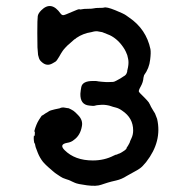

<svg xmlns="http://www.w3.org/2000/svg" viewBox="-20 -589 587 633"><path d="M116 -555Q149 -588 180 -544Q184 -539 188.5 -539Q193 -539 216.5 -549.5Q240 -560 242 -558.5Q244 -557 250 -558.5Q256 -560 270 -560Q284 -560 289.5 -561.5Q295 -563 308 -563Q321 -563 323 -564Q331 -567 359.5 -555.5Q388 -544 395.5 -538.5Q403 -533 406 -531Q462 -493 476 -427Q478 -415 475 -392Q472 -364 455 -341Q454 -339 453 -333Q452 -318 444 -304Q436 -290 438 -286.5Q440 -283 448 -275.5Q456 -268 457.5 -266Q459 -264 465 -258Q471 -252 474.5 -244Q478 -236 481 -231.5Q484 -227 486 -223L491 -215L498 -197Q515 -123 462 -55Q450 -40 441.5 -34Q433 -28 420.5 -21.5Q408 -15 398 -9Q381 2 363 6Q345 10 335.5 13Q326 16 323 17Q320 18 314 20Q298 26 267 22Q236 18 226.5 13.5Q217 9 216.5 9Q216 9 212.5 7Q209 5 197.5 1.5Q186 -2 179 -7Q172 -12 167 -15Q162 -18 154 -25Q146 -32 138.5 -38.5Q131 -45 122 -55Q111 -69 104.5 -85.5Q98 -102 97.5 -104Q97 -106 96.5 -108.5Q96 -111 96 -111Q96 -115 93 -118Q90 -132 92 -143V-142L93 -140Q95 -142 95 -152L94 -156Q94 -155 93 -156Q99 -179 108.5 -194Q118 -209 119 -208.5Q120 -208 124.5 -211.5Q129 -215 129.5 -215Q130 -215 133 -217Q136 -219 136.5 -219Q137 -219 141 -222Q145 -225 160.5 -228.5Q176 -232 177 -232Q184 -236 194 -234Q204 -232 204.5 -232.5Q205 -233 214 -228.5Q223 -224 228.5 -218.5Q234 -213 237 -210Q254 -193 250 -173Q245 -143 224 -128Q215 -120 201 -118Q174 -113 193 -94Q227 -60 286 -60Q324 -60 355 -76Q363 -80 364 -79L373 -83Q373 -82 377 -84.5Q381 -87 381.5 -87Q382 -87 390 -92.5Q398 -98 398 -103Q398 -103 400 -105.5Q402 -108 402.5 -109.5Q403 -111 405.5 -115Q408 -119 408 -120.5Q408 -122 413.5 -133.5Q419 -145 419 -159Q419 -200 383 -224Q372 -232 361.5 -234.5Q351 -237 346 -239Q341 -241 331.5 -242.5Q322 -244 315 -243.5Q308 -243 302.5 -242.5Q297 -242 292.5 -240.5Q288 -239 274 -241Q244 -244 245 -280Q246 -292 248 -302Q252 -322 286 -322Q300 -322 300 -321.5Q300 -321 315 -319.5Q330 -318 340 -318.5Q350 -319 353 -319Q356 -319 363.5 -323Q371 -327 373.5 -328.5Q376 -330 381 -333Q386 -336 387 -337Q395 -341 397.5 -347.5Q400 -354 399.5 -354Q399 -354 399.5 -356Q400 -358 400 -358Q400 -358 402 -367Q405 -383 402.5 -394.5Q400 -406 399.5 -407.5Q399 -409 398 -411Q395 -419 391 -426Q371 -459 342 -473L317 -483L300 -486Q293 -486 289 -485Q285 -484 281 -483Q254 -479 232 -464Q228 -460 225 -459Q224 -458 207 -443Q204 -441 196.5 -433Q189 -425 186.5 -421Q184 -417 181 -412.5Q178 -408 175 -402Q167 -388 162.5 -385.5Q158 -383 153 -380Q134 -369 117 -385Q110 -391 108 -399Q106 -407 105.5 -408Q105 -409 104.5 -420.5Q104 -432 103.5 -433Q103 -434 103 -480.5Q103 -527 104.5 -536Q106 -545 116 -555Z"/></svg>

Font: TT2020 Style E
Style: Regular
Weight: 400
Version: Version 00.2